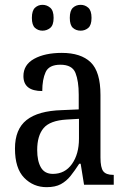

<svg xmlns="http://www.w3.org/2000/svg" viewBox="-20 -765 527 795"><path d="M173 10Q118 10 80 -29Q42 -68 42 -150Q42 -230 90 -268Q138 -306 236 -309L306 -312V-373Q306 -429 292.5 -463Q279 -497 230 -497Q183 -497 169 -466.5Q155 -436 155 -388Q77 -388 77 -450Q77 -497 121.5 -521.5Q166 -546 236 -546Q315 -546 355.5 -507Q396 -468 396 -372V-113Q396 -71 407.5 -56Q419 -41 448 -41H451V0H328L314 -87H308Q290 -59 272.5 -37Q255 -15 232 -2.5Q209 10 173 10ZM199 -45Q249 -45 278 -86Q307 -127 307 -191V-273L256 -270Q187 -266 160.5 -234.5Q134 -203 134 -144Q134 -98 149.5 -71.5Q165 -45 199 -45ZM314 -638Q295 -638 282 -649.5Q269 -661 269 -691Q269 -721 282 -733Q295 -745 314 -745Q332 -745 345.5 -733Q359 -721 359 -691Q359 -661 345.5 -649.5Q332 -638 314 -638ZM156 -638Q138 -638 125 -649.5Q112 -661 112 -691Q112 -721 125 -733Q138 -745 156 -745Q174 -745 188 -733Q202 -721 202 -691Q202 -661 188 -649.5Q174 -638 156 -638Z"/></svg>

Font: Noto Serif Georgian Condensed
Style: Regular
Weight: 400
Width: 3
Designer: Monotype Design Team, Akaki Razmadze
Foundry: Google LLC
Version: Version 2.003; ttfautohint (v1.8.4.7-5d5b)